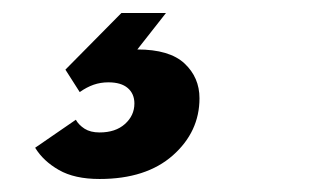

<svg xmlns="http://www.w3.org/2000/svg" viewBox="-20 -30 510 295"><path d="M133 245Q94.5 245 70.5 231.2Q46.5 217.5 34 197L96.5 154Q101 162 110 167.8Q119 173.5 133 173.5Q157.5 173.5 172 160.5Q186.5 147.5 186.5 129Q186.5 114 176.2 105.2Q166 96.5 146.5 96.5Q134.5 96.5 123.8 100.2Q113 104 102.5 111.5L80.5 77L166.5 -10H235L191 46Q240.5 46 263.5 67.5Q286.5 89 286.5 121Q286.5 172.5 245.5 208.8Q204.5 245 133 245Z"/></svg>

Font: Overpass ExtraBold
Style: Italic
Weight: 800
Italic angle: -10°
Designer: Delve Withrington, Dave Bailey, Thomas Jockin
Foundry: Delve Fonts LLC
Version: Version 4.000